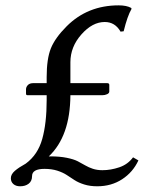

<svg xmlns="http://www.w3.org/2000/svg" viewBox="-20 -667 540 699"><path d="M236.3 -440.4V-364.3H370.1Q377.9 -364.3 377.9 -357.9V-334Q377.9 -327.6 369.9 -324Q361.8 -320.3 352.1 -320.3H236.3Q235.4 -170.9 157.7 -97.7H163.6Q197.8 -97.7 223.1 -92.5Q248.5 -87.4 263.2 -79.8Q277.8 -72.3 290.3 -64.9Q302.7 -57.6 318.1 -52.5Q333.5 -47.4 353 -47.4Q383.3 -47.4 414.3 -57.9Q445.3 -68.4 464.4 -94.2L483.9 -83Q463.9 -40 424.6 -14.4Q385.3 11.2 334 11.2Q307.6 11.2 286.6 4.6Q265.6 -2 251.5 -11.2L223.1 -29.8Q209 -39.1 188.5 -45.7Q168 -52.2 142.1 -52.2Q96.7 -52.2 96.7 -25.9Q96.7 -7.8 84.5 1.7Q72.3 11.2 53.2 11.2Q38.1 11.2 28.8 3.2Q19.5 -4.9 19.5 -18.1Q19.5 -32.2 33.7 -44.7Q47.9 -57.1 73.7 -71.3Q117.7 -103.5 133.8 -161.1Q149.9 -218.8 149.9 -302.2V-320.3H82Q77.6 -320.3 76.2 -321.5Q74.7 -322.8 74.7 -327.1V-341.8Q74.7 -350.1 81.3 -357.2Q87.9 -364.3 101.1 -364.3H149.9V-386.2Q149.9 -453.1 165.3 -491.2Q180.7 -529.3 222.7 -571.3Q298.8 -647.5 412.1 -647.5Q440.9 -647.5 457.5 -638.2L459 -634.8Q443.8 -608.9 430.2 -553.2L418.9 -551.8Q398.9 -586.9 361.3 -586.9Q316.4 -586.9 276.4 -541.7Q236.3 -496.6 236.3 -440.4Z"/></svg>

Font: Linux Biolinum G
Style: Regular
Weight: 400
Designer: Philipp H. Poll
Foundry: Philipp H. Poll
Version: Version 1.1.0 ; ttfautohint (v1.6)